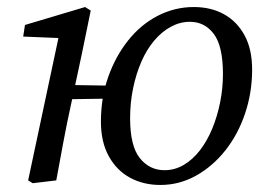

<svg xmlns="http://www.w3.org/2000/svg" viewBox="-20 -513 768 546"><path d="M73 8 60 0 150 -423 167 -404 46 -409 51 -442 222 -493 238 -483 213 -361 182 -216Q170 -162 160 -108Q150 -54 140 0ZM124 -230 133 -272 323 -269 317 -233ZM436 13Q388 13 350 -7.5Q312 -28 289.5 -68.5Q267 -109 267 -167Q267 -235 287.5 -293.5Q308 -352 344 -397.5Q380 -443 428.5 -468Q477 -493 531 -493Q580 -493 617 -472.5Q654 -452 675.5 -412.5Q697 -373 697 -315Q697 -250 677 -190.5Q657 -131 621 -85.5Q585 -40 537.5 -13.5Q490 13 436 13ZM448 -29Q477 -29 502.5 -44Q528 -59 548.5 -85.5Q569 -112 583.5 -147Q598 -182 606 -222Q614 -262 614 -302Q614 -382 588 -416.5Q562 -451 520 -451Q492 -451 466 -437Q440 -423 418.5 -397.5Q397 -372 382 -337.5Q367 -303 358.5 -262Q350 -221 350 -177Q350 -98 377.5 -63.5Q405 -29 448 -29Z"/></svg>

Font: Source Serif 4 18pt
Style: Italic
Weight: 400
Italic angle: -12°
Designer: Frank Grießhammer
Foundry: Adobe Systems Incorporated
Version: Version 4.004;hotconv 1.0.116;makeotfexe 2.5.65601